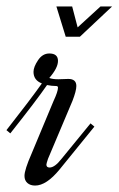

<svg xmlns="http://www.w3.org/2000/svg" viewBox="-80 -576 368 596"><path d="M69 -83Q64 -68 64 -65Q64 -56 74 -56Q90 -56 111 -83L201 -193L213 -183L105 -50Q64 0 29 0Q14 0 5 -8Q-4 -16 -4 -30Q-4 -49 18 -99L86 -262Q100 -292 100 -304Q100 -309 94 -309Q81 -309 66 -312Q33 -264 -48 -162L-60 -172Q13 -265 50 -317Q24 -327 24 -353Q24 -368 38 -389Q52 -410 73 -410Q100 -410 100 -387Q100 -365 73 -334Q83 -330 101 -330Q107 -330 117.5 -330.5Q128 -331 132 -331Q157 -331 157 -309Q157 -294 145 -263ZM95 -556H144L161 -491L232 -556H268L168 -462H124Z"/></svg>

Font: Dynalight
Style: Regular
Weight: 400
Designer: Astigmatic (AOETI)
Foundry: Astigmatic (AOETI)
Version: Version 1.000